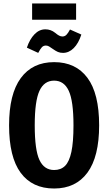

<svg xmlns="http://www.w3.org/2000/svg" viewBox="-20 -1064 620 1100"><path d="M548 -346Q548 -166 481 -75Q414 16 290 16Q165 16 98.5 -74Q32 -164 32 -346Q32 -525 99 -616.5Q166 -708 290 -708Q414 -708 481 -618Q548 -528 548 -346ZM179 -346Q179 -205 206 -147.5Q233 -90 290 -90Q329 -90 353 -114Q377 -138 389 -194Q401 -250 401 -346Q401 -485 374 -543.5Q347 -602 290 -602Q233 -602 206 -543.5Q179 -485 179 -346ZM285 -782Q270 -793 261 -798Q252 -803 243 -803Q229 -803 220 -793.5Q211 -784 199 -761L134 -791Q150 -839 177.5 -867.5Q205 -896 240 -896Q271 -896 296 -876Q309 -865 318.5 -860Q328 -855 338 -855Q351 -855 360.5 -864.5Q370 -874 381 -895L446 -866Q430 -816 402.5 -788.5Q375 -761 341 -761Q324 -761 311.5 -766.5Q299 -772 285 -782ZM164 -951V-1044H416V-951Z"/></svg>

Font: Fira Sans Compressed SemiBold
Style: Regular
Weight: 600
Width: 1
Designer: bBox Type GmbH & Carrois Corporate GbR & Edenspiekermann AG
Foundry: bBox Type GmbH & Carrois Corporate GbR & Edenspiekermann AG
Version: Version 4.301